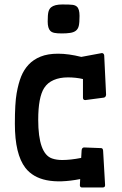

<svg xmlns="http://www.w3.org/2000/svg" viewBox="-20 -801 540 851"><path d="M340.3 -548.8 432.1 -565.9Q440.9 -564.5 441.9 -555.2L450.2 -381.3Q449.2 -369.6 439.5 -368.2L357.9 -357.4Q347.7 -357.4 347.7 -368.2V-450.7Q316.4 -458 280.8 -458Q245.1 -458 218 -446.3Q190.9 -434.6 175.8 -411.1Q149.4 -370.1 149.4 -270Q149.4 -119.6 210.9 -98.6Q230.5 -91.8 255.9 -91.8Q292.5 -91.8 339.8 -101.1L341.8 -134.8Q342.8 -146.5 352.1 -147.5L429.2 -144.5Q436 -143.6 437 -133.3L445.8 19.5Q445.8 29.8 436 29.8H342.3Q335 29.8 334 20.5L335.4 -7.3Q158.7 27.3 92.8 -56.6Q45.9 -117.2 45.9 -252.4Q45.9 -342.8 53.7 -387.2Q61.5 -431.6 73.7 -461.9Q85.9 -492.2 106.9 -514.6Q127.9 -537.1 159.7 -550Q191.4 -563 237.5 -563Q283.7 -563 340.3 -548.8ZM203.1 -664.1Q191.4 -675.8 191.4 -705.6Q191.4 -735.4 194.6 -748.3Q197.8 -761.2 206.5 -768.6Q221.7 -781.2 256.1 -781.2Q290.5 -781.2 302.2 -779.5Q314 -777.8 320.8 -771.5Q332.5 -761.2 332.5 -730.5Q332.5 -699.7 329.1 -686Q325.7 -672.4 316.4 -665Q307.1 -657.7 291.5 -655.3Q275.9 -652.8 254.2 -652.8Q232.4 -652.8 220.9 -655.3Q209.5 -657.7 203.1 -664.1Z"/></svg>

Font: Wellfleet
Style: Regular
Weight: 400
Designer: Riccardo De Franceschi
Foundry: Riccardo De Franceschi
Version: Version 1.002